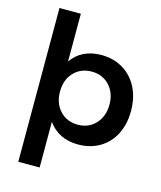

<svg xmlns="http://www.w3.org/2000/svg" viewBox="-134 -839 949 1129"><g transform="rotate(15 340.5 -274.0)"><path d="M396 -539Q471 -539 528.5 -504.5Q586 -470 617.5 -408Q649 -346 649 -265Q649 -185 618 -124Q587 -63 530 -29Q473 5 398 5Q338 5 292 -18Q246 -41 216 -84V194H86V-742H216V-451Q245 -494 291 -516.5Q337 -539 396 -539ZM216 -269Q216 -197 258 -152Q300 -107 367 -107Q433 -107 475 -152.5Q517 -198 517 -269Q517 -340 475 -385Q433 -430 367 -430Q300 -430 258 -385Q216 -340 216 -269Z"/></g></svg>

Font: Montserrat Medium
Style: Regular
Weight: 500
Designer: Julieta Ulanovsky
Foundry: Julieta Ulanovsky
Version: Version 6.001